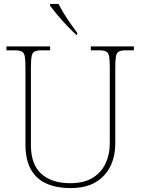

<svg xmlns="http://www.w3.org/2000/svg" viewBox="-20 -951 719 981"><path d="M340 10Q271 10 219.5 -12Q168 -34 139 -83.5Q110 -133 110 -214V-606Q110 -645 106.5 -663.5Q103 -682 91 -688Q79 -694 54 -694H13V-714H236V-694H194Q169 -694 157 -688Q145 -682 141.5 -663.5Q138 -645 138 -606V-210Q138 -110 191.5 -62.5Q245 -15 338 -15Q409 -15 453.5 -42.5Q498 -70 519.5 -116.5Q541 -163 541 -219V-606Q541 -645 537.5 -663.5Q534 -682 522 -688Q510 -694 485 -694H444V-714H664V-694H625Q600 -694 588 -688Q576 -682 572.5 -663.5Q569 -645 569 -606V-218Q569 -153 544 -101.5Q519 -50 468.5 -20Q418 10 340 10ZM372 -771Q352 -789 324.5 -817.5Q297 -846 273 -875Q249 -904 236 -921V-931H279Q290 -909 306.5 -882Q323 -855 341.5 -829Q360 -803 374 -784V-771Z"/></svg>

Font: Noto Serif Devanagari Thin
Style: Regular
Weight: 100
Designer: Universal Thirst, Indian Type Foundry and the Monotype Design Team
Foundry: Monotype Imaging Inc.
Version: Version 2.004; ttfautohint (v1.8.4.7-5d5b)